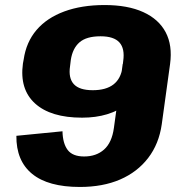

<svg xmlns="http://www.w3.org/2000/svg" viewBox="-20 -731 712 762"><path d="M622 -238Q611 -160 568 -104Q525 -48 456.5 -18.5Q388 11 297 11Q171 11 107.5 -41Q44 -93 45 -192L228 -210Q229 -162 248.5 -136Q268 -110 314 -110Q362 -110 393 -137.5Q424 -165 432 -223L467 -477H655ZM395 -711Q487 -711 548.5 -683Q610 -655 637.5 -603Q665 -551 655 -477L566 -469Q553 -372 484 -318Q415 -264 306 -264Q181 -264 119 -320.5Q57 -377 71 -479L74 -495Q84 -564 125 -612Q166 -660 235 -685.5Q304 -711 395 -711ZM379 -587Q323 -587 295.5 -563Q268 -539 261 -493L258 -468Q251 -421 273 -397Q295 -373 348 -373Q401 -373 430.5 -396Q460 -419 466 -464L469 -489Q476 -538 454 -562.5Q432 -587 379 -587Z"/></svg>

Font: Pathway Extreme SemiCondensed ExtraBold
Style: Italic
Weight: 800
Width: 4
Italic angle: -8°
Version: Version 1.001;gftools[0.9.26]